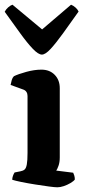

<svg xmlns="http://www.w3.org/2000/svg" viewBox="-22 -796 362 816"><path d="M222 0Q211 0 185 -3.5Q159 -7 127.5 -12Q96 -17 69 -22.5Q42 -28 30 -32Q30 -40 33 -48.5Q36 -57 40 -63L65 -68Q76 -70 82.5 -75.5Q89 -81 92 -97.5Q95 -114 95 -146V-388Q95 -398 90.5 -405Q86 -412 78 -415L23 -435Q25 -446 28 -456Q31 -466 37 -472Q55 -481 89.5 -490.5Q124 -500 154 -500Q189 -500 210.5 -478Q232 -456 232 -421V-127Q232 -106 226.5 -91Q221 -76 217 -71L289 -62Q291 -58 293.5 -50.5Q296 -43 296 -33Q291 -26 277.5 -18Q264 -10 249 -5Q234 0 222 0ZM156 -564Q141 -564 117.5 -588.5Q94 -613 64 -654.5Q34 -696 -2 -746Q3 -756 12.5 -764.5Q22 -773 31 -776L157 -671L280 -776Q290 -772 299 -764Q308 -756 312 -747Q276 -696 246 -654.5Q216 -613 193.5 -588.5Q171 -564 156 -564Z"/></svg>

Font: Texturina 12pt
Style: Bold
Weight: 700
Designer: Guillermo Torres Carreño
Foundry: Omnibus-Type
Version: Version 1.002